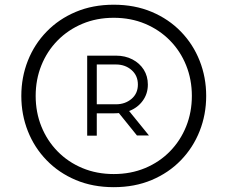

<svg xmlns="http://www.w3.org/2000/svg" viewBox="-20 -778 964 815"><path d="M131.4 -370.9Q131.4 -440.5 155.7 -500.7Q180 -561 224.5 -606.2Q269 -651.5 329.7 -677Q390.4 -702.5 462.8 -702.5Q535.3 -702.5 596.1 -677Q656.8 -651.5 701.3 -606.2Q745.8 -561 770.1 -500.7Q794.4 -440.5 794.4 -370.9Q794.4 -301.4 770.1 -241.1Q745.8 -180.8 701.3 -135.4Q656.8 -89.9 596.1 -64.6Q535.3 -39.2 462.8 -39.2Q390.4 -39.2 329.7 -64.6Q269 -89.9 224.5 -135.4Q180 -180.8 155.7 -241.1Q131.4 -301.4 131.4 -370.9ZM70.5 -370.9Q70.5 -291.6 98.2 -221.5Q125.9 -151.4 177.8 -97.9Q229.6 -44.3 301.7 -13.9Q373.9 16.5 462.8 16.5Q551.8 16.5 623.9 -13.9Q696.1 -44.3 747.9 -97.9Q799.7 -151.4 827.4 -221.5Q855.2 -291.6 855.2 -370.9Q855.2 -450.1 827.4 -520.2Q799.7 -590.3 747.9 -643.7Q696.1 -697.2 623.9 -727.6Q551.6 -758 462.8 -758Q374 -758 301.8 -727.6Q229.6 -697.2 177.8 -643.7Q125.9 -590.3 98.2 -520.2Q70.5 -450.1 70.5 -370.9ZM612.3 -202.9 528.1 -306.7Q564.3 -320.5 585.9 -350.3Q607.6 -380 607.6 -419Q607.6 -454.7 590.2 -482.3Q572.8 -509.8 542.1 -525.8Q511.5 -541.8 472.2 -541.8H350.1V-202H390.8V-297H463.4Q469 -297 474.4 -297.3Q479.7 -297.6 484.7 -298L561.4 -202.9ZM390.8 -335.3V-504.3H472.2Q511.3 -504.3 538.3 -480.8Q565.3 -457.3 565.3 -419Q565.3 -381.2 538.2 -358.2Q511 -335.3 472.2 -335.3Z"/></svg>

Font: Estedad VF
Style: Regular
Weight: 100
Designer: Amin Abedi
Version: Version 7.3